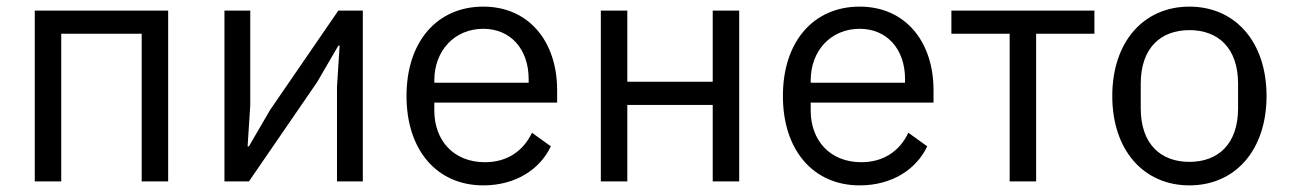

<svg xmlns="http://www.w3.org/2000/svg" viewBox="-20 -548 3893 580"><path d="M85 0H165V-446H408V0H488V-516H85Z M658 0H732L938 -300L1002 -410H1006L998 -286V0H1076V-516H1002L796 -216L732 -106H728L736 -230V-516H658Z M1440 12C1537 12 1611 -36 1644 -106L1587 -147C1560 -90 1510 -58 1445 -58C1349 -58 1292 -125 1292 -214V-238H1663V-276C1663 -422 1578 -528 1440 -528C1300 -528 1208 -422 1208 -258C1208 -94 1300 12 1440 12ZM1440 -461C1522 -461 1577 -400 1577 -309V-298H1292V-305C1292 -395 1353 -461 1440 -461Z M1795 0H1875V-231H2133V0H2213V-516H2133V-301H1875V-516H1795Z M2577 12C2674 12 2748 -36 2781 -106L2724 -147C2697 -90 2647 -58 2582 -58C2486 -58 2429 -125 2429 -214V-238H2800V-276C2800 -422 2715 -528 2577 -528C2437 -528 2345 -422 2345 -258C2345 -94 2437 12 2577 12ZM2577 -461C2659 -461 2714 -400 2714 -309V-298H2429V-305C2429 -395 2490 -461 2577 -461Z M3030 0H3110V-446H3286V-516H2854V-446H3030Z M3573 12C3711 12 3806 -94 3806 -258C3806 -422 3711 -528 3573 -528C3435 -528 3340 -422 3340 -258C3340 -94 3435 12 3573 12ZM3573 -59C3487 -59 3426 -112 3426 -221V-295C3426 -404 3487 -457 3573 -457C3659 -457 3720 -404 3720 -295V-221C3720 -112 3659 -59 3573 -59Z"/></svg>

Font: LVC Sans
Style: Regular
Weight: 400
Designer: Mike Abbink, Paul van der Laan, Pieter van Rosmalen
Foundry: Bold Monday
Version: Version 3.0